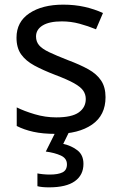

<svg xmlns="http://www.w3.org/2000/svg" viewBox="-20 -566 519 826"><path d="M434 -148Q434 -70 376 -30Q318 10 220 10Q164 10 123.5 1Q83 -8 52 -24V-104Q84 -88 129.5 -74.5Q175 -61 222 -61Q289 -61 319 -82.5Q349 -104 349 -140Q349 -160 338 -176Q327 -192 298.5 -208Q270 -224 217 -244Q165 -264 128 -284Q91 -304 71 -332Q51 -360 51 -404Q51 -472 106.5 -509Q162 -546 252 -546Q301 -546 343.5 -536.5Q386 -527 423 -510L393 -440Q359 -454 322 -464Q285 -474 246 -474Q192 -474 163.5 -456.5Q135 -439 135 -409Q135 -387 148 -371.5Q161 -356 191.5 -341.5Q222 -327 273 -307Q324 -288 360 -268Q396 -248 415 -219.5Q434 -191 434 -148ZM339 139Q339 187 302 213.5Q265 240 191 240Q159 240 141 235V180Q150 182 165 183.5Q180 185 194 185Q230 185 249 175.5Q268 166 268 141Q268 115 241.5 103Q215 91 177 86L220 0H278L252 53Q288 61 313.5 81Q339 101 339 139Z"/></svg>

Font: Noto Sans Khojki
Style: Regular
Weight: 400
Designer: Monotype Design Team
Foundry: Monotype Imaging Inc.
Version: Version 2.003; ttfautohint (v1.8.4.7-5d5b)